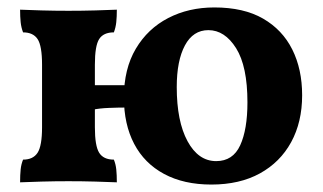

<svg xmlns="http://www.w3.org/2000/svg" viewBox="-20 -487 867 516"><path d="M548 9Q474 9 421 -19.5Q368 -48 340.5 -100.5Q313 -153 313 -225Q313 -302 345 -356Q377 -410 432 -438.5Q487 -467 556 -467Q635 -467 687 -437Q739 -407 765.5 -354Q792 -301 792 -231Q792 -159 762.5 -105Q733 -51 678.5 -21Q624 9 548 9ZM34 3Q34 -17 35.5 -31.5Q37 -46 42 -58Q69 -58 81 -76.5Q93 -95 93 -145V-313Q93 -364 81 -382Q69 -400 42 -400Q37 -413 35.5 -427.5Q34 -442 34 -461Q56 -460 91.5 -459Q127 -458 164 -458Q201 -458 236.5 -459Q272 -460 294 -461Q294 -442 292.5 -427.5Q291 -413 286 -400Q258 -400 246.5 -382Q235 -364 235 -313V-145Q235 -95 246.5 -76.5Q258 -58 286 -58Q291 -46 292.5 -31.5Q294 -17 294 3Q272 2 236.5 1Q201 0 164 0Q127 0 91.5 1Q56 2 34 3ZM229 -192V-258H319V-198Q299 -198 273 -197Q247 -196 229 -192ZM561 -54Q606 -54 625.5 -96.5Q645 -139 645 -212Q645 -309 614.5 -357.5Q584 -406 540 -406Q499 -406 477 -365Q455 -324 455 -253Q455 -161 484 -107.5Q513 -54 561 -54Z"/></svg>

Font: Vollkorn
Style: Bold
Weight: 700
Designer: Friedrich Althausen
Foundry: Friedrich Althausen
Version: Version 5.000